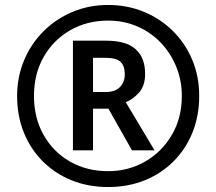

<svg xmlns="http://www.w3.org/2000/svg" viewBox="-20 -744 872 774"><path d="M416 10Q336 10 269 -17Q202 -44 152.5 -93.5Q103 -143 76 -210Q49 -277 49 -357Q49 -433 76.5 -499.5Q104 -566 154 -616.5Q204 -667 271 -695.5Q338 -724 416 -724Q492 -724 558.5 -697Q625 -670 675.5 -620.5Q726 -571 754.5 -504Q783 -437 783 -357Q783 -277 756 -210Q729 -143 679.5 -93.5Q630 -44 563 -17Q496 10 416 10ZM416 -54Q498 -54 565.5 -93Q633 -132 673 -200.5Q713 -269 713 -357Q713 -420 690.5 -475Q668 -530 628 -572Q588 -614 533.5 -637.5Q479 -661 416 -661Q331 -661 263 -622Q195 -583 156 -514.5Q117 -446 117 -357Q117 -269 155.5 -200.5Q194 -132 261.5 -93Q329 -54 416 -54ZM274 -138V-580H407Q489 -580 527 -545.5Q565 -511 565 -446Q565 -399 541 -371.5Q517 -344 487 -332L603 -138H512L417 -306H355V-138ZM355 -373H405Q444 -373 463.5 -393Q483 -413 483 -444Q483 -479 465.5 -495Q448 -511 404 -511H355Z"/></svg>

Font: Noto Sans IKEA
Style: Bold
Weight: 600
Designer: Monotype Design Team
Foundry: Monotype Imaging Inc.
Version: Version 2.001